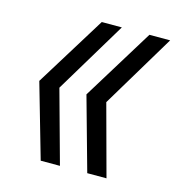

<svg xmlns="http://www.w3.org/2000/svg" viewBox="-85 -599 621 673"><g transform="rotate(15 225.5 -262.5)"><path d="M122.1 0 44.9 -269 203.1 -524.9H275.9L119.1 -264.2L191.9 0ZM291 0 216.8 -266.1 376 -524.9H451.2L291 -257.8L360.8 0Z"/></g></svg>

Font: Hubot Sans
Style: Italic
Weight: 400
Italic angle: -10°
Designer: Deni Anggara
Foundry: GitHub
Version: Version 1.001;gftools[0.9.31]